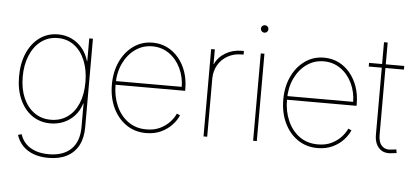

<svg xmlns="http://www.w3.org/2000/svg" viewBox="-57 -834 2525 1173"><g transform="rotate(5 1205.0 -247.5)"><path d="M274.9 213.4Q224.1 213.4 184.1 198.7Q144 184.1 117.2 156.2Q90.3 128.4 78.1 89.4L100.1 83.5Q110.8 118.2 135 142.1Q159.2 166 194.6 178.5Q230 190.9 274.9 190.9Q363.8 190.9 412.1 143.8Q460.4 96.7 460.4 7.8V-136.7H458.5Q445.3 -92.8 417 -61.5Q388.7 -30.3 350.6 -13.9Q312.5 2.4 269 2.4Q205.1 2.4 156.5 -31.2Q107.9 -64.9 80.6 -125.7Q53.2 -186.5 53.2 -267.1Q53.2 -347.7 80.3 -410.2Q107.4 -472.7 156.2 -508.1Q205.1 -543.5 269 -543.5Q314.9 -543.5 353 -525.1Q391.1 -506.8 418.5 -473.6Q445.8 -440.4 458.5 -396H460.4V-535.6H482.9V7.8Q482.9 73.2 458.3 119.4Q433.6 165.5 387 189.5Q340.3 213.4 274.9 213.4ZM269 -20Q326.7 -20 369.9 -50Q413.1 -80.1 436.8 -135.5Q460.4 -190.9 460.4 -267.1Q460.4 -340.8 437 -398.4Q413.6 -456.1 370.6 -488.5Q327.6 -521 269 -521Q211.4 -521 167.7 -488.5Q124 -456.1 99.9 -398.4Q75.7 -340.8 75.7 -267.1Q75.7 -192.9 100.1 -137.2Q124.5 -81.5 168 -50.8Q211.4 -20 269 -20Z M856 10.3Q786.6 10.3 733.9 -26.1Q681.2 -62.5 651.9 -125.2Q622.6 -188 622.6 -267.1Q622.6 -346.2 651.9 -408.7Q681.2 -471.2 732.4 -507.3Q783.7 -543.5 849.1 -543.5Q897.5 -543.5 938 -523.7Q978.5 -503.9 1008.5 -468Q1038.6 -432.1 1055.2 -384.3Q1071.8 -336.4 1071.8 -279.8V-267.6H634.3V-290H1058.6L1049.3 -282.2Q1049.3 -349.6 1023.2 -403.8Q997.1 -458 951.9 -489.5Q906.7 -521 849.1 -521Q791.5 -521 745.4 -488.5Q699.2 -456.1 672.1 -399.7Q645 -343.3 645 -271V-269Q645 -197.3 670.4 -139.2Q695.8 -81.1 743.2 -46.6Q790.5 -12.2 856 -12.2Q904.8 -12.2 940.4 -29.8Q976.1 -47.4 999.8 -73.5Q1023.4 -99.6 1033.7 -124.5L1053.7 -115.7Q1041.5 -85.9 1014.9 -56.9Q988.3 -27.8 948.2 -8.8Q908.2 10.3 856 10.3Z M1208 0V-535.6H1230.5V-445.8H1232.4Q1252 -489.3 1296.1 -515.4Q1340.3 -541.5 1396.5 -541.5Q1400.9 -541.5 1402.3 -541.5Q1403.8 -541.5 1408.2 -541.5V-519Q1405.3 -519 1403.1 -519Q1400.9 -519 1396.5 -519Q1348.6 -519 1311 -497.8Q1273.4 -476.6 1252 -439.7Q1230.5 -402.8 1230.5 -355V0Z M1512.2 0V-535.6H1534.7V0ZM1522.9 -663.6Q1513.7 -663.6 1506.8 -670.4Q1500 -677.2 1500 -686.5Q1500 -696.3 1506.8 -702.9Q1513.7 -709.5 1522.9 -709.5Q1532.7 -709.5 1539.3 -702.9Q1545.9 -696.3 1545.9 -686.5Q1545.9 -677.2 1539.3 -670.4Q1532.7 -663.6 1522.9 -663.6Z M1907.2 10.3Q1837.9 10.3 1785.2 -26.1Q1732.4 -62.5 1703.1 -125.2Q1673.8 -188 1673.8 -267.1Q1673.8 -346.2 1703.1 -408.7Q1732.4 -471.2 1783.7 -507.3Q1835 -543.5 1900.4 -543.5Q1948.7 -543.5 1989.3 -523.7Q2029.8 -503.9 2059.8 -468Q2089.8 -432.1 2106.4 -384.3Q2123 -336.4 2123 -279.8V-267.6H1685.5V-290H2109.9L2100.6 -282.2Q2100.6 -349.6 2074.5 -403.8Q2048.3 -458 2003.2 -489.5Q1958 -521 1900.4 -521Q1842.8 -521 1796.6 -488.5Q1750.5 -456.1 1723.4 -399.7Q1696.3 -343.3 1696.3 -271V-269Q1696.3 -197.3 1721.7 -139.2Q1747.1 -81.1 1794.4 -46.6Q1841.8 -12.2 1907.2 -12.2Q1956.1 -12.2 1991.7 -29.8Q2027.3 -47.4 2051 -73.5Q2074.7 -99.6 2085 -124.5L2105 -115.7Q2092.8 -85.9 2066.2 -56.9Q2039.6 -27.8 1999.5 -8.8Q1959.5 10.3 1907.2 10.3Z M2392.1 -535.6V-513.2H2176.3V-535.6ZM2256.3 -669.4H2278.8V-102.1Q2278.8 -56.6 2301.3 -34.9Q2323.7 -13.2 2364.7 -20.5Q2370.6 -21 2376.7 -22Q2382.8 -22.9 2388.2 -23.4L2392.1 -1.5Q2385.7 -0.5 2379.6 0.2Q2373.5 1 2367.2 1.5Q2314.9 10.3 2285.6 -19Q2256.3 -48.3 2256.3 -102.1Z"/></g></svg>

Font: Inter 20pt Thin
Style: Regular
Weight: 250
Version: Version 4.001;git-66647c0bb